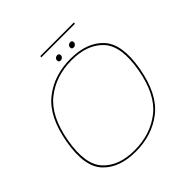

<svg xmlns="http://www.w3.org/2000/svg" viewBox="-210 -996 1174 1174"><g transform="rotate(-45 377.0 -409.0)"><path d="M309 4Q167 4 93.5 -74.8Q20 -153.5 52.5 -337.5Q84.5 -521.5 184.5 -601Q284.5 -680.5 427 -680.5Q569.5 -680.5 643 -601Q716.5 -521.5 684 -337.5Q651.5 -153.5 551.5 -74.8Q451.5 4 309 4ZM309.5 -7Q446.5 -7 543.8 -83Q641 -159 672.5 -337.8Q704 -516.5 633.5 -593Q563 -669.5 426.5 -669.5Q290 -669.5 192.8 -593Q95.5 -516.5 64 -337.8Q32.5 -159 103 -83Q173.5 -7 309.5 -7ZM491 -715Q474.5 -715 474.5 -731Q474.5 -740.5 481.5 -747Q488.5 -753.5 497.5 -753.5Q514 -753.5 514 -737Q514 -728 506.8 -721.5Q499.5 -715 491 -715ZM378.5 -715Q362 -715 362 -731Q362 -740.5 369 -747Q376 -753.5 385 -753.5Q401.5 -753.5 401.5 -737Q401.5 -728 394.5 -721.5Q387.5 -715 378.5 -715ZM307 -812.5 309 -822.5H600L598 -812.5Z"/></g></svg>

Font: Anybody ExtraExpanded Thin
Style: Italic
Weight: 100
Width: 8
Italic angle: -10°
Designer: Tyler Finck
Foundry: Etcetera Type Company
Version: Version 1.010; ttfautohint (v1.8.3) -l 8 -r 50 -G 200 -x 14 